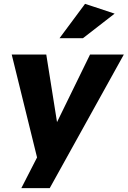

<svg xmlns="http://www.w3.org/2000/svg" viewBox="-20 -815 665 1000"><path d="M173 5 91 165H239L625 -531H449L277 -179L221 -531H41ZM290 -616H412L577 -744L423 -795Z"/></svg>

Font: Geom ExtraBold
Style: Bold Italic
Weight: 800
Italic angle: -10°
Version: Version 1.102